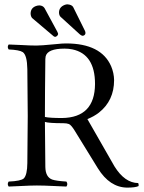

<svg xmlns="http://www.w3.org/2000/svg" viewBox="-20 -855 665 885"><path d="M121.1 -792Q121.1 -817.9 145.5 -827.1Q153.8 -830.1 162.1 -830.1Q177.7 -829.1 185.1 -817.9L244.1 -709Q247.6 -701.7 248 -698.2Q245.6 -688 234.9 -685.1Q230 -685.5 227.1 -688L127.9 -772Q121.6 -779.8 121.1 -792ZM252 -796.9Q252 -822.3 278.3 -832.5Q285.2 -835 290 -835Q309.6 -834 316.9 -823.2L371.6 -712.9Q374 -708 374 -702.1Q372.6 -691.4 360.8 -689.9Q354 -690.9 347.2 -697.3L258.8 -777.8Q252.4 -784.7 252 -796.9ZM187 -293Q187 -233.4 189 -85Q189.9 -38.6 220.7 -27.3Q239.3 -21 286.1 -18.1Q294.4 -6.3 286.1 4.9Q264.6 4.4 229 2.4Q181.2 0 149.9 0Q121.6 0 77.1 2.4Q41 4.4 20 4.9Q11.7 -6.8 20 -18.1Q76.7 -20.5 89.8 -32.7Q105.5 -48.8 106 -103Q107.9 -254.4 107.9 -320.8Q107.9 -371.6 106 -536.1Q105 -600.6 85 -614.7Q69.3 -625 20 -627Q11.7 -638.7 20 -649.9Q42.5 -649.4 77.6 -647.5Q120.6 -645 147.9 -645Q169.9 -645 229.5 -650.9Q272.5 -655.3 284.2 -654.8Q446.3 -654.8 492.2 -549.8Q505.4 -518.6 505.9 -485.8Q505.9 -391.1 436 -335.9Q412.1 -317.4 382.8 -306.2L507.8 -87.9Q555.2 -11.7 617.2 -11.2Q620.6 -2.4 618.2 2.9Q603.5 9.8 565.9 9.8Q485.8 8.8 431.2 -79.1L324.2 -252.9Q308.6 -278.3 297.9 -283.2Q287.6 -287.1 272 -287.1Q205.6 -287.1 187 -293ZM189 -583Q187 -417 187 -320.8V-315.9Q209 -311 266.1 -311Q417 -313 418 -467.8Q418 -605.5 313.5 -627.4Q296.4 -630.9 277.8 -630.9Q199.2 -630.9 190.4 -595.2Q189.5 -588.9 189 -583Z"/></svg>

Font: Linux Libertine Display O
Style: Regular
Weight: 400
Designer: Philipp H. Poll
Foundry: Philipp H. Poll
Version: Version 5.0.9